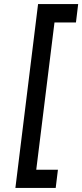

<svg xmlns="http://www.w3.org/2000/svg" viewBox="-20 -777 406 948"><path d="M168 -757H366L355 -666H249L159 61H266L255 151H56Z"/></svg>

Font: Josefin Sans Thin Medium
Style: Italic
Weight: 500
Italic angle: -7°
Version: Version 2.000